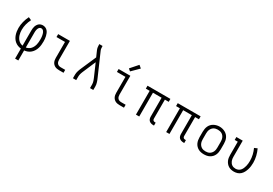

<svg xmlns="http://www.w3.org/2000/svg" viewBox="50 -1934 4700 3301"><g transform="rotate(30 2400.0 -283.5)"><path d="M268 205V6Q235 3 204 -9Q173 -21 147.5 -42Q122 -63 104 -91Q86 -119 75.5 -150Q65 -181 60 -214Q55 -247 55 -280Q55 -345 71.5 -408.5Q88 -472 117 -530L175 -504Q149 -452 134 -395.5Q119 -339 119 -280Q119 -256 122.5 -231Q126 -206 133 -182.5Q140 -159 152 -137Q164 -115 181 -97Q198 -79 220.5 -67.5Q243 -56 268 -52V-350Q268 -371 270 -392Q272 -413 278 -433Q284 -453 295 -471.5Q306 -490 321.5 -503.5Q337 -517 357.5 -523.5Q378 -530 399 -530Q425 -530 449.5 -519.5Q474 -509 491 -489.5Q508 -470 518 -446Q528 -422 534 -397Q540 -372 542.5 -346.5Q545 -321 545 -295Q545 -261 541.5 -227Q538 -193 528 -160Q518 -127 500 -97.5Q482 -68 456.5 -45.5Q431 -23 398.5 -10Q366 3 332 6V205ZM332 -52Q358 -57 381.5 -69Q405 -81 422.5 -100.5Q440 -120 451.5 -143.5Q463 -167 469.5 -192.5Q476 -218 478 -244Q480 -270 480 -296Q480 -309 479.5 -322.5Q479 -336 477.5 -349Q476 -362 473.5 -375Q471 -388 467.5 -401Q464 -414 458.5 -426Q453 -438 445 -448.5Q437 -459 425 -465.5Q413 -472 399 -472Q386 -472 374.5 -465.5Q363 -459 355.5 -448.5Q348 -438 343.5 -426Q339 -414 336.5 -401.5Q334 -389 333 -376Q332 -363 332 -350Z M1022 0Q1002 0 981 -3.5Q960 -7 941.5 -16Q923 -25 908 -40Q893 -55 884 -74Q875 -93 871.5 -113.5Q868 -134 868 -155V-472H699V-530H932V-155Q932 -136 937 -117.5Q942 -99 954.5 -84.5Q967 -70 985.5 -64Q1004 -58 1022 -58H1111V0Z M1298 0V-74Q1298 -92 1301.5 -110.5Q1305 -129 1310.5 -146.5Q1316 -164 1322.5 -181.5Q1329 -199 1337 -216L1465 -510L1414 -626Q1404 -650 1400.5 -676Q1397 -702 1397 -728V-735H1462V-728Q1462 -708 1464 -687.5Q1466 -667 1474 -649L1663 -216Q1671 -199 1677.5 -181.5Q1684 -164 1689.5 -146.5Q1695 -129 1698.5 -110.5Q1702 -92 1702 -74V0H1637V-74Q1637 -89 1634 -104.5Q1631 -120 1626.5 -134.5Q1622 -149 1616 -163.5Q1610 -178 1604 -193L1499 -434L1396 -193Q1390 -179 1384 -164.5Q1378 -150 1373.5 -135Q1369 -120 1366 -104.5Q1363 -89 1363 -74V0Z M2222 0Q2202 0 2181 -3.5Q2160 -7 2141.5 -16Q2123 -25 2108 -40Q2093 -55 2084 -74Q2075 -93 2071.5 -113.5Q2068 -134 2068 -155V-472H1899V-530H2132V-155Q2132 -136 2137 -117.5Q2142 -99 2154.5 -84.5Q2167 -70 2185.5 -64Q2204 -58 2222 -58H2311V0ZM2089 -592 2047 -628 2174 -772 2226 -728Z M2896 8Q2875 8 2853.5 2Q2832 -4 2816 -18Q2800 -32 2793 -53Q2786 -74 2786 -95V-472H2614V0H2549V-472H2473V-530H2927V-472H2851V-95Q2851 -86 2853.5 -77Q2856 -68 2862.5 -61.5Q2869 -55 2878 -52.5Q2887 -50 2896 -50H2912V8Z M3496 8Q3475 8 3453.5 2Q3432 -4 3416 -18Q3400 -32 3393 -53Q3386 -74 3386 -95V-472H3214V0H3149V-472H3073V-530H3527V-472H3451V-95Q3451 -86 3453.5 -77Q3456 -68 3462.5 -61.5Q3469 -55 3478 -52.5Q3487 -50 3496 -50H3512V8Z M3900 8Q3871 8 3842.5 2.5Q3814 -3 3789 -16.5Q3764 -30 3744 -51Q3724 -72 3712 -98Q3700 -124 3695 -152.5Q3690 -181 3690 -210V-320Q3690 -349 3695 -377.5Q3700 -406 3712 -432Q3724 -458 3744 -479Q3764 -500 3789.5 -513.5Q3815 -527 3843 -534Q3871 -541 3900 -541Q3929 -541 3957 -534Q3985 -527 4010.5 -513.5Q4036 -500 4056 -479Q4076 -458 4088 -432Q4100 -406 4105 -377.5Q4110 -349 4110 -320V-210Q4110 -181 4105 -152.5Q4100 -124 4088 -98Q4076 -72 4056 -51Q4036 -30 4011 -16.5Q3986 -3 3957.5 2.5Q3929 8 3900 8ZM3900 -50Q3920 -50 3940.5 -54Q3961 -58 3978.5 -68.5Q3996 -79 4009.5 -95Q4023 -111 4031 -130Q4039 -149 4042 -169.5Q4045 -190 4045 -210V-320Q4045 -341 4042 -361.5Q4039 -382 4031 -401Q4023 -420 4009.5 -436Q3996 -452 3978 -462Q3960 -472 3939.5 -476Q3919 -480 3898 -480Q3878 -480 3858 -475.5Q3838 -471 3820.5 -460.5Q3803 -450 3790 -434Q3777 -418 3769 -399.5Q3761 -381 3758 -360.5Q3755 -340 3755 -320V-210Q3755 -190 3758 -169.5Q3761 -149 3769 -130Q3777 -111 3790.5 -95Q3804 -79 3821.5 -68.5Q3839 -58 3859.5 -54Q3880 -50 3900 -50Z M4496 8Q4468 8 4440.5 2Q4413 -4 4389 -18.5Q4365 -33 4347 -54.5Q4329 -76 4317.5 -101.5Q4306 -127 4302 -154.5Q4298 -182 4298 -210V-472H4237V-530H4363V-210Q4363 -190 4365.5 -170.5Q4368 -151 4375 -133Q4382 -115 4393.5 -99Q4405 -83 4421 -71.5Q4437 -60 4456.5 -55Q4476 -50 4495 -50Q4522 -50 4547 -60.5Q4572 -71 4589 -91Q4606 -111 4616.5 -135.5Q4627 -160 4633.5 -186Q4640 -212 4642.5 -238Q4645 -264 4645 -291Q4645 -350 4631.5 -408Q4618 -466 4593 -519L4651 -544Q4679 -485 4694.5 -420.5Q4710 -356 4710 -290Q4710 -256 4705.5 -221.5Q4701 -187 4691 -154Q4681 -121 4664.5 -90.5Q4648 -60 4622.5 -36.5Q4597 -13 4563.5 -2.5Q4530 8 4496 8Z"/></g></svg>

Font: Iosevka Curly Slab LtEx
Style: Regular
Weight: 300
Width: 7
Monospace: yes
Designer: Belleve Invis
Foundry: Belleve Invis
Version: Version 11.1.0; ttfautohint (v1.8.3)